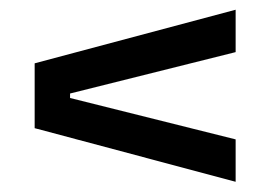

<svg xmlns="http://www.w3.org/2000/svg" viewBox="-20 -502 554 385"><path d="M120.5 -314.5V-305.5L452.5 -222.5V-137.5L49.5 -245V-375L452.5 -482.5V-397.5Z"/></svg>

Font: Anek Bangla Medium Medium
Style: Regular
Weight: 500
Version: Version 1.003